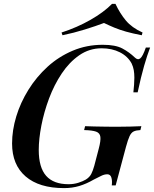

<svg xmlns="http://www.w3.org/2000/svg" viewBox="-20 -952 791 986"><path d="M332 -6Q359 -6 382.5 -13.5Q406 -21 421 -30Q440 -42 448.5 -58.5Q457 -75 464 -100L487 -188Q498 -229 495.5 -249Q493 -269 473.5 -276Q454 -283 412 -284L417 -304Q437 -303 464.5 -302.5Q492 -302 522 -301.5Q552 -301 577 -301Q617 -301 650.5 -302Q684 -303 706 -304L701 -284Q679 -283 666.5 -277Q654 -271 645.5 -253Q637 -235 627 -198L574 0H554Q557 -23 552 -40Q547 -57 531 -57Q516 -57 500 -49Q484 -41 462 -30Q424 -8 387.5 3Q351 14 309 14Q181 14 111.5 -46Q42 -106 42 -215Q42 -283 63.5 -354Q85 -425 126 -491Q167 -557 224 -609Q281 -661 353 -691.5Q425 -722 508 -722Q573 -722 608.5 -703Q644 -684 672 -657Q687 -642 700 -652Q713 -662 729 -708H751Q736 -669 720 -613.5Q704 -558 687 -478H665Q667 -498 668.5 -516.5Q670 -535 670 -553Q670 -574 667 -591.5Q664 -609 656 -626Q636 -663 595.5 -683.5Q555 -704 502 -704Q439 -704 387.5 -668.5Q336 -633 297 -574.5Q258 -516 232 -446.5Q206 -377 192.5 -307.5Q179 -238 179 -182Q179 -92 217 -49Q255 -6 332 -6ZM514 -834Q472 -818 415.5 -800.5Q359 -783 301 -771L296 -785Q376 -811 444.5 -850Q513 -889 555 -932H573Q596 -883 626.5 -846.5Q657 -810 712 -785L708 -771Q661 -780 627.5 -789.5Q594 -799 567.5 -810Q541 -821 514 -834Z"/></svg>

Font: Playfair Display SemiBold
Style: Italic
Weight: 600
Italic angle: -14°
Designer: Claus Eggers Sørensen
Foundry: Claus Eggers Sørensen
Version: Version 1.203